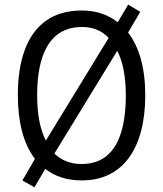

<svg xmlns="http://www.w3.org/2000/svg" viewBox="-20 -770 703 830"><path d="M607.9 -357.9Q607.9 -272.9 590.3 -205.1Q572.8 -137.2 538.3 -89.4Q503.9 -41.5 452.6 -15.9Q401.4 9.8 333 9.8Q285.2 9.8 245.8 -2.9Q206.5 -15.6 175.8 -40L128.9 39.6L76.7 10.3L130.9 -83Q93.3 -133.3 75.2 -202.6Q57.1 -272 57.1 -358.9Q57.1 -474.6 87.9 -556.4Q118.7 -638.2 180.2 -681.4Q241.7 -724.6 334 -724.6Q379.4 -724.6 418.5 -711.7Q457.5 -698.7 488.8 -673.8L534.2 -750L586.4 -718.8L533.7 -629.4Q570.3 -582 589.1 -513.7Q607.9 -445.3 607.9 -357.9ZM523.9 -357.9Q523.9 -417 514.6 -465.8Q505.4 -514.6 486.8 -550.3L215.3 -106.4Q237.3 -84.5 266.8 -72.8Q296.4 -61 332.5 -61Q397.9 -61 440.4 -95.7Q482.9 -130.4 503.4 -196.8Q523.9 -263.2 523.9 -357.9ZM140.6 -357.9Q140.6 -296.4 150.1 -247.3Q159.7 -198.2 178.2 -162.1L449.7 -606Q427.7 -629.9 398.9 -641.6Q370.1 -653.3 334 -653.3Q268.6 -653.3 225.6 -618.7Q182.6 -584 161.6 -518.1Q140.6 -452.1 140.6 -357.9Z"/></svg>

Font: Open Sans SemiCondensed
Style: Regular
Weight: 400
Width: 4
Designer: Monotype Design Team
Foundry: Monotype Imaging Inc.
Version: Version 3.000